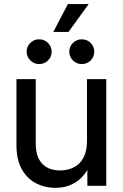

<svg xmlns="http://www.w3.org/2000/svg" viewBox="-20 -898 593 928"><path d="M248 9.8Q195.8 9.8 152.8 -12.9Q109.9 -35.6 84.7 -81.3Q59.6 -127 59.6 -194.8V-515.6H152.8V-204.1Q152.8 -139.6 183.8 -106.9Q214.8 -74.2 270.5 -74.2Q306.6 -74.2 336.2 -88.9Q365.7 -103.5 383.1 -135Q400.4 -166.5 400.4 -216.3V-515.6H493.7V0H402.3V-126.5H425.8Q400.9 -57.6 355.7 -23.9Q310.5 9.8 248 9.8ZM375.5 -588.4Q350.1 -588.4 332.5 -606Q314.9 -623.5 314.9 -648.4Q314.9 -673.3 332.8 -690.7Q350.6 -708 375.5 -708Q400.4 -708 418 -690.7Q435.5 -673.3 435.5 -648.4Q435.5 -623 418.2 -605.7Q400.9 -588.4 375.5 -588.4ZM168.9 -588.4Q144 -588.4 126.5 -606Q108.9 -623.5 108.9 -648.4Q108.9 -673.3 126.5 -690.7Q144 -708 168.9 -708Q194.3 -708 211.9 -690.7Q229.5 -673.3 229.5 -648.4Q229.5 -623 211.9 -605.7Q194.3 -588.4 168.9 -588.4ZM237.8 -743.7 308.1 -878.4H408.7L311 -743.7Z"/></svg>

Font: Inter Cardless Display
Style: Regular
Weight: 400
Designer: Rasmus Andersson
Foundry: rsms
Version: Version 4.001;git-9221beed3